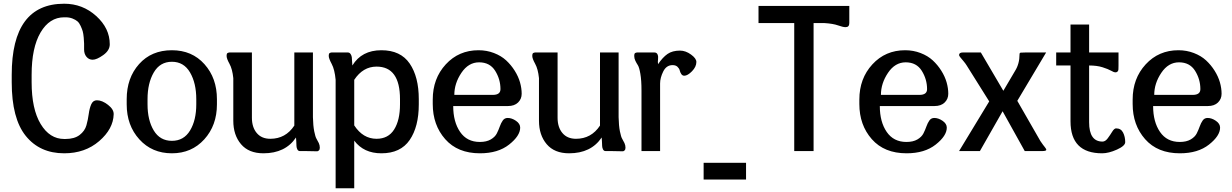

<svg xmlns="http://www.w3.org/2000/svg" viewBox="-20 -812 6623 1032"><path d="M325 -65H332Q380 -65 408 -86.5Q436 -108 444.5 -138.5Q453 -169 457 -199.5Q461 -230 470.5 -251.5Q480 -273 501 -273Q529 -273 560.5 -248.5Q592 -224 591 -198Q589 -119 513 -53.5Q437 12 325 12Q194 12 118.5 -81.5Q43 -175 43 -370V-410Q43 -792 325 -792Q424 -792 497 -726Q570 -660 570 -574Q570 -541 535 -516Q500 -491 478 -491Q458 -491 445 -506.5Q432 -522 432 -546Q432 -567 432 -577.5Q432 -588 430 -610Q428 -632 424.5 -644Q421 -656 413.5 -672.5Q406 -689 396 -697.5Q386 -706 369.5 -712.5Q353 -719 332 -719H325Q246 -719 198 -637.5Q150 -556 150 -410V-370Q150 -226 198.5 -145.5Q247 -65 325 -65Z M661 -251V-279Q661 -393 727.5 -467.5Q794 -542 904 -542Q1012 -542 1079 -467Q1146 -392 1146 -279V-251Q1146 -138 1078 -63Q1010 12 904 12Q797 12 729 -63Q661 -138 661 -251ZM1035 -251V-279Q1035 -365 1001.5 -422.5Q968 -480 904 -480Q840 -480 806.5 -422.5Q773 -365 773 -279V-251Q773 -166 806.5 -110.5Q840 -55 904 -55Q968 -55 1001.5 -110.5Q1035 -166 1035 -251Z M1662 -182Q1663 -136 1669 -106Q1675 -76 1681.5 -65.5Q1688 -55 1693.5 -43Q1699 -31 1699 -18Q1699 -8 1694 -3.5Q1689 1 1686 1Q1683 1 1674 1L1623 0H1592Q1583 0 1578.5 -8.5Q1574 -17 1573.5 -27Q1573 -37 1572.5 -52Q1572 -67 1571 -73Q1514 12 1396 12Q1317 12 1275.5 -37Q1234 -86 1234 -163V-392Q1229 -441 1213.5 -469Q1198 -497 1198 -511Q1198 -518 1199.5 -522.5Q1201 -527 1206.5 -528.5Q1212 -530 1213 -530Q1214 -530 1222 -530H1334V-179Q1334 -128 1360 -97Q1386 -66 1433 -66Q1515 -66 1562 -137V-530H1662Z M2030 -542Q2133 -542 2182 -470.5Q2231 -399 2231 -279V-251Q2231 -131 2182 -59.5Q2133 12 2030 12Q1935 12 1884 -56V200H1784V-383Q1779 -438 1763 -468Q1747 -498 1747 -511Q1747 -518 1748.5 -522.5Q1750 -527 1755.5 -528.5Q1761 -530 1762 -530Q1763 -530 1771 -530H1849Q1859 -530 1864.5 -521.5Q1870 -513 1871 -504Q1872 -495 1872.5 -480Q1873 -465 1874 -460Q1924 -542 2030 -542ZM2130 -251V-279Q2130 -454 2004 -454Q1931 -454 1884 -383V-138Q1931 -66 2004 -66Q2067 -66 2098.5 -116Q2130 -166 2130 -251Z M2416 -242Q2416 -157 2453 -103Q2490 -49 2559 -49Q2595 -49 2618 -62.5Q2641 -76 2650.5 -95Q2660 -114 2666.5 -132.5Q2673 -151 2682.5 -164.5Q2692 -178 2709 -178Q2731 -178 2753.5 -162.5Q2776 -147 2776 -126Q2776 -82 2716.5 -35Q2657 12 2560 12Q2440 12 2373 -64Q2306 -140 2306 -253V-277Q2306 -390 2376 -466Q2446 -542 2552 -542Q2596 -542 2635 -527Q2674 -512 2700.5 -487.5Q2727 -463 2746.5 -432Q2766 -401 2775 -369.5Q2784 -338 2784 -308Q2784 -280 2764.5 -261Q2745 -242 2710 -242ZM2422 -302H2629Q2670 -302 2670 -333Q2670 -386 2641.5 -431.5Q2613 -477 2555 -477Q2498 -477 2460 -420.5Q2422 -364 2422 -302Z M3305 -182Q3306 -136 3312 -106Q3318 -76 3324.5 -65.5Q3331 -55 3336.5 -43Q3342 -31 3342 -18Q3342 -8 3337 -3.5Q3332 1 3329 1Q3326 1 3317 1L3266 0H3235Q3226 0 3221.5 -8.5Q3217 -17 3216.5 -27Q3216 -37 3215.5 -52Q3215 -67 3214 -73Q3157 12 3039 12Q2960 12 2918.5 -37Q2877 -86 2877 -163V-392Q2872 -441 2856.5 -469Q2841 -497 2841 -511Q2841 -518 2842.5 -522.5Q2844 -527 2849.5 -528.5Q2855 -530 2856 -530Q2857 -530 2865 -530H2977V-179Q2977 -128 3003 -97Q3029 -66 3076 -66Q3158 -66 3205 -137V-530H3305Z M3635 -540Q3665 -540 3694 -519Q3723 -498 3723 -479Q3723 -453 3699.5 -429Q3676 -405 3658 -405Q3648 -405 3642 -414Q3636 -423 3633.5 -433.5Q3631 -444 3621.5 -453Q3612 -462 3595 -462Q3562 -462 3545 -428Q3528 -394 3528 -363V0H3428V-326Q3428 -380 3422 -415Q3416 -450 3408.5 -461.5Q3401 -473 3395 -485.5Q3389 -498 3389 -511Q3389 -518 3390.5 -522.5Q3392 -527 3397.5 -528.5Q3403 -530 3404 -530Q3405 -530 3413 -530H3497Q3510 -530 3514.5 -519Q3519 -508 3517 -494Q3515 -480 3517 -467Q3542 -504 3568 -522Q3594 -540 3635 -540Z M3762 63H3990V153H3762Z M4545 -689V-688Q4545 -666 4525 -666Q4511 -666 4484.5 -675.5Q4458 -685 4411 -688H4353V0H4249V-688H4057V-780H4545V-695Z M4709 -242Q4709 -157 4746 -103Q4783 -49 4852 -49Q4888 -49 4911 -62.5Q4934 -76 4943.5 -95Q4953 -114 4959.5 -132.5Q4966 -151 4975.5 -164.5Q4985 -178 5002 -178Q5024 -178 5046.5 -162.5Q5069 -147 5069 -126Q5069 -82 5009.5 -35Q4950 12 4853 12Q4733 12 4666 -64Q4599 -140 4599 -253V-277Q4599 -390 4669 -466Q4739 -542 4845 -542Q4889 -542 4928 -527Q4967 -512 4993.5 -487.5Q5020 -463 5039.5 -432Q5059 -401 5068 -369.5Q5077 -338 5077 -308Q5077 -280 5057.5 -261Q5038 -242 5003 -242ZM4715 -302H4922Q4963 -302 4963 -333Q4963 -386 4934.5 -431.5Q4906 -477 4848 -477Q4791 -477 4753 -420.5Q4715 -364 4715 -302Z M5252 -530 5373 -324 5436 -431Q5460 -469 5460 -520Q5460 -528 5466 -529Q5472 -530 5494 -530H5603L5448 -270L5572 -54Q5579 -43 5586 -34Q5593 -25 5596.5 -20.5Q5600 -16 5602 -12.5Q5604 -9 5604 -7Q5604 0 5581 0H5488L5369 -214L5247 0H5135L5297 -267L5176 -460Q5170 -470 5159.5 -482.5Q5149 -495 5142 -503.5Q5135 -512 5135 -516Q5135 -530 5156 -530Z M5992 -530V-461Q5992 -445 5991.5 -438.5Q5991 -432 5987 -427.5Q5983 -423 5974 -423Q5968 -423 5952 -432Q5936 -441 5906 -450.5Q5876 -460 5834 -460V-155Q5834 -51 5906 -51Q5921 -51 5934 -68.5Q5947 -86 5958 -104Q5969 -122 5979 -122Q6005 -122 6016.5 -99.5Q6028 -77 6028 -48Q6028 -28 5983.5 -8Q5939 12 5904 12Q5734 12 5734 -160V-460H5657V-530H5734V-680H5834V-530Z M6178 -242Q6178 -157 6215 -103Q6252 -49 6321 -49Q6357 -49 6380 -62.5Q6403 -76 6412.5 -95Q6422 -114 6428.5 -132.5Q6435 -151 6444.5 -164.5Q6454 -178 6471 -178Q6493 -178 6515.5 -162.5Q6538 -147 6538 -126Q6538 -82 6478.5 -35Q6419 12 6322 12Q6202 12 6135 -64Q6068 -140 6068 -253V-277Q6068 -390 6138 -466Q6208 -542 6314 -542Q6358 -542 6397 -527Q6436 -512 6462.5 -487.5Q6489 -463 6508.5 -432Q6528 -401 6537 -369.5Q6546 -338 6546 -308Q6546 -280 6526.5 -261Q6507 -242 6472 -242ZM6184 -302H6391Q6432 -302 6432 -333Q6432 -386 6403.5 -431.5Q6375 -477 6317 -477Q6260 -477 6222 -420.5Q6184 -364 6184 -302Z"/></svg>

Font: Coupeur_Texte
Style: Regular
Weight: 400
Designer: Léa Rolland
Version: Version 1.000;PS 001.000;hotconv 1.0.88;makeotf.lib2.5.64775